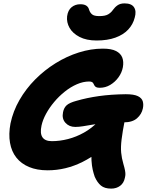

<svg xmlns="http://www.w3.org/2000/svg" viewBox="-20 -995 865 1133"><path d="M636 118Q597 118 575.5 100Q554 82 539 48Q532 28 527 6Q522 -16 520 -47Q518 -78 520 -124L564 -100Q516 -64 467 -39.5Q418 -15 366.5 -2.5Q315 10 261 10Q198 10 151.5 -9.5Q105 -29 76.5 -65Q48 -101 39 -152.5Q30 -204 42 -267Q57 -339 95 -405Q133 -471 187.5 -526Q242 -581 308 -622Q374 -663 445.5 -685.5Q517 -708 587 -708Q637 -708 664.5 -694Q692 -680 701.5 -655.5Q711 -631 705 -598Q699 -566 679 -538.5Q659 -511 630.5 -494Q602 -477 569 -477Q555 -477 548 -480.5Q541 -484 537.5 -490Q534 -496 531.5 -501.5Q529 -507 523.5 -510.5Q518 -514 506 -514Q471 -514 434 -498Q397 -482 362.5 -454.5Q328 -427 299.5 -393Q271 -359 251.5 -323Q232 -287 225 -254Q215 -208 230.5 -185Q246 -162 286 -162Q333 -162 381.5 -174.5Q430 -187 475.5 -212.5Q521 -238 559 -277Q585 -303 611.5 -312.5Q638 -322 672 -322Q699 -322 710 -314.5Q721 -307 717 -289Q703 -218 697.5 -172.5Q692 -127 695 -94.5Q698 -62 708 -28Q715 -4 717.5 9.5Q720 23 720 32.5Q720 42 717 54Q711 85 689 101.5Q667 118 636 118ZM424 -246Q388 -246 366 -270.5Q344 -295 352 -333Q357 -359 373.5 -374Q390 -389 431 -400Q493 -418 564 -428Q635 -438 722 -439Q771 -439 794 -427.5Q817 -416 822.5 -397Q828 -378 823 -355Q816 -321 788.5 -297Q761 -273 711 -273Q650 -273 604.5 -269Q559 -265 526.5 -259.5Q494 -254 469.5 -250Q445 -246 424 -246ZM550 -756Q490 -756 449.5 -777Q409 -798 390.5 -830.5Q372 -863 376 -899Q381 -935 402.5 -952.5Q424 -970 454 -970Q477 -970 489.5 -961.5Q502 -953 506 -937Q511 -921 523 -910.5Q535 -900 566 -900Q601 -900 618.5 -910.5Q636 -921 646 -936Q658 -953 674 -964Q690 -975 715 -975Q756 -975 771 -952Q786 -929 775 -891Q765 -851 736.5 -820.5Q708 -790 661 -773Q614 -756 550 -756Z"/></svg>

Font: Shantell Sans ExtraBold
Style: Italic
Weight: 800
Italic angle: -11°
Designer: Stephen Nixon, Anya Danilova, Shantell Martin
Foundry: Arrow Type
Version: Version 1.011;[c5ecc13dd]